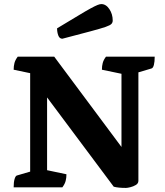

<svg xmlns="http://www.w3.org/2000/svg" viewBox="-20 -919 811 942"><path d="M598 3Q560 3 538 -3L211 -441V-84L306 -64Q306 -46 302 -31Q298 -16 286 0H47Q47 -25 51.5 -40.5Q56 -56 63 -58L128 -77V-560L47 -577Q47 -595 51 -610Q55 -625 67 -641H246L576 -198V-557L480 -577Q480 -595 484 -610Q488 -625 500 -641H739Q739 -616 735 -600.5Q731 -585 723 -583L659 -564V-32Q659 -19 646.5 -11.5Q634 -4 619.5 -0.5Q605 3 598 3ZM286 -729Q272 -729 266 -745Q260 -761 260 -780Q322 -817 361.5 -841Q401 -865 424 -877.5Q447 -890 458.5 -894.5Q470 -899 477 -899Q500 -899 516.5 -874.5Q533 -850 533 -818Q533 -809 527 -802Q521 -795 498 -787Q475 -779 424.5 -765.5Q374 -752 286 -729Z"/></svg>

Font: Petrona ExtraBold
Style: Regular
Weight: 800
Designer: Ringo R. Seeber
Foundry: Ringo R. Seeber
Version: Version 2.001; ttfautohint (v1.8.3)